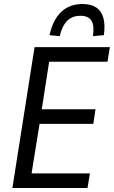

<svg xmlns="http://www.w3.org/2000/svg" viewBox="-20 -941 570 961"><path d="M42 0 153 -705H530L518 -632H226L189 -394H458L447 -321H178L138 -73H430L418 0ZM279 -760 228 -765Q245 -843 287 -882Q329 -921 393 -921Q435 -921 461.5 -903.5Q488 -886 497.5 -851Q507 -816 500 -765L445 -760Q453 -812 438 -837Q423 -862 382 -862Q342 -862 316.5 -837Q291 -812 279 -760Z"/></svg>

Font: Nunito Sans 10pt Condensed Medium
Style: Italic
Weight: 500
Width: 3
Italic angle: -9°
Designer: Vernon Adams
Foundry: Vernon Adams
Version: Version 3.101;gftools[0.9.27]